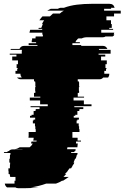

<svg xmlns="http://www.w3.org/2000/svg" viewBox="-62 -760 652 1005"><path d="M535 -674H495V-654H519V-634H523V-614H510V-609H530V-604H468V-589H536L533 -579H537Q534 -572 527 -569H490Q485 -565 476 -565H395Q377 -565 366 -559H349Q346 -558 342 -554H343Q340 -551 339 -549H337Q335 -545 333 -539H356V-534H317V-524H363V-520H476Q493 -520 500 -504H455Q457 -500 457 -499H517V-479H454V-474H489V-464H467V-444H497V-424H490V-404H495V-399H493V-389H484V-374H510V-372Q510 -362 504 -354H478Q471 -345 458 -345H345V-334H351V-329H352V-309H353V-304H351V-284H352V-274H345V-254H378V-249H323V-234H377V-214H417V-204H327V-199H374V-189H354V-184H353V-179H343V-159H332V-154H324V-144H351V-134H343V-129H339V-114H350V-99H352V-84H354V-69H317V-39H344V-34H345Q344 -32 344 -29Q344 -26 344 -24H362V-19H336V-9H345L343 11H291Q290 13 290 16Q290 19 289 21H334Q334 25 332 31H328Q327 33 327 36H311Q311 37 310.5 38Q310 39 310 41H344Q344 45 342 51H340Q339 56 337.5 61Q336 66 334 71H331Q328 80 323 91H327L323 101H321Q317 111 310 121H302L291 136H292L278 151H285Q284 152 282.5 153Q281 154 280 156Q279 157 277.5 158Q276 159 275 161H276L270 166H298Q291 171 283.5 176Q276 181 268 186H263Q249 195 231 201H180Q161 208 140.5 213Q120 218 97 221H140Q124 223 107 224Q90 225 72 225H33Q24 225 19 221H-25Q-35 214 -37 201H14V186H19V166H-9V161H-10V156H-11V151H-17V136H-18V121H-10V101H-9V91H-13V71H-10V51H-8V49Q-8 44 -7 41H-42Q-40 37 -40 36H-24L-21 31H-16Q-8 22 4 22H43Q48 22 51.5 22Q55 22 59 21H14Q22 20 28.5 17.5Q35 15 41 11H93Q98 7 102 2.5Q106 -2 109 -9H100L103 -19H129Q129 -21 129.5 -22Q130 -23 130 -24H112Q114 -30 114 -34V-39H87Q88 -44 88 -49Q88 -54 88 -59V-69H125V-84H123V-99H121V-114H110V-129H114V-134H122V-144H95V-154H103V-159H114V-179H124V-184H125V-189H145V-199H98V-204H188V-214H148V-234H94V-249H149V-254H116V-274H123V-284H122V-304H124V-309H123V-329H122V-334H116V-345H47Q35 -345 27 -354H52Q45 -363 45 -372V-374H19V-389H28V-399H30V-404H25V-424H32V-444H2V-464H24V-474H-11V-479H52V-493Q52 -495 52.5 -496.5Q53 -498 53 -499H-7L-5 -504H40Q47 -520 65 -520H134V-524H88V-534H127V-539H104V-549H106V-559H124Q124 -561 124 -564Q124 -567 125 -569H162L163 -579H159L160 -589H92Q93 -593 94 -596.5Q95 -600 96 -604H158L160 -609H139L141 -614H154Q157 -623 162 -634H158Q162 -644 169 -654H144Q148 -659 152 -664.5Q156 -670 160 -674H199L215 -689H251Q260 -698 272 -704H185Q190 -707 195 -709.5Q200 -712 204 -714H241Q244 -716 247 -717Q250 -718 254 -719H272Q304 -731 341 -735.5Q378 -740 418 -740H511Q533 -740 538 -719H519Q519 -718 519.5 -717Q520 -716 520 -714H483V-704H570V-689H535Z"/></svg>

Font: Rubik Glitch
Style: Regular
Weight: 400
Designer: Hubert and Fischer, NaN
Foundry: Hubert and Fischer, NaN
Version: Version 2.200